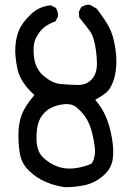

<svg xmlns="http://www.w3.org/2000/svg" viewBox="-20 -776 540 798"><path d="M250 2Q207 -3.9 168.9 -20.5Q130.9 -37.1 101.6 -65.4Q72.3 -93.8 64.5 -128.4Q56.6 -163.1 56.6 -214.4Q56.6 -265.6 71.3 -301.8Q85.9 -337.9 123 -380.9Q64.5 -433.6 52.7 -488.8Q41 -543.9 43.9 -583Q46.9 -622.1 59.6 -651.9Q72.3 -681.6 107.4 -715.8Q142.6 -750 191.4 -753.9L210.9 -744.1Q222.7 -728.5 220.7 -707L210.9 -687.5Q183.6 -677.7 165 -663.6Q146.5 -649.4 130.9 -621.1Q115.2 -592.8 121.1 -540.5Q127 -488.3 163.1 -459Q199.2 -429.7 231.9 -426.8Q264.6 -423.8 301.8 -422.9Q338.9 -421.9 361.3 -446.3Q383.8 -470.7 382.8 -514.2Q381.8 -557.6 374 -593.8Q366.2 -629.9 354 -646.5Q341.8 -663.1 309.6 -703.1L307.6 -726.6L317.4 -746.1Q333 -757.8 354.5 -755.9L381.8 -740.2Q418.9 -691.4 434.6 -660.6Q450.2 -629.9 458 -583.5Q465.8 -537.1 462.9 -500Q460 -462.9 451.2 -439.5Q442.4 -416 431.6 -401.4Q420.9 -386.7 376 -361.3Q405.3 -326.2 420.9 -289.1Q436.5 -252 445.3 -201.7Q454.1 -151.4 448.2 -112.8Q442.4 -74.2 408.2 -44.9Q374 -15.6 334 -6.8Q293.9 2 250 2ZM360.4 -95.7Q379.9 -124 373 -171.4Q366.2 -218.8 355.5 -248Q344.7 -277.3 331.1 -295.4Q317.4 -313.5 296.9 -330.6Q276.4 -347.7 237.8 -341.8Q199.2 -335.9 175.8 -317.4Q152.3 -298.8 141.6 -271.5Q130.9 -244.1 131.8 -195.8Q132.8 -147.5 158.2 -122.6Q183.6 -97.7 215.8 -85Q248 -72.3 286.6 -76.2Q325.2 -80.1 360.4 -95.7Z"/></svg>

Font: JasonHandwriting1
Style: Regular
Weight: 400
Version: Version 1.48.20